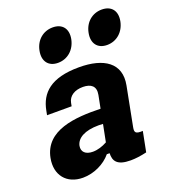

<svg xmlns="http://www.w3.org/2000/svg" viewBox="-146 -911 921 1031"><g transform="rotate(-20 314.5 -395.0)"><path d="M333 -553C170 -553 107 -488 89 -395L84 -369.5H224.5L228 -388C235 -425 269 -447 317 -446.5C361.5 -446 390 -426.5 380.5 -377.5L366 -304C219.5 -308 51.5 -295 23 -147.5C5 -54.5 58.5 12 151.5 12C214 12 277 -18 314 -63H330C328 -18.5 346.5 12 423.5 12C451.5 12 482 8 516 0L538.5 -114.5C497.5 -112.5 490.5 -121 496.5 -151.5L539.5 -373.5C563.5 -496.5 473.5 -553 333 -553ZM236.5 -613.5C291 -613.5 334.5 -651 346 -709C357 -766.5 327.5 -802.5 273 -802.5C219 -802.5 175.5 -766.5 164.5 -709C153 -651 182.5 -613.5 236.5 -613.5ZM517 -613.5C571.5 -613.5 615 -651 626.5 -709C637.5 -766.5 608 -802.5 553.5 -802.5C499.5 -802.5 456 -766.5 445 -709C433.5 -651 463 -613.5 517 -613.5ZM191.5 -155.5C200 -197 246 -224 325.5 -224L350.5 -223L331 -124.5C304.5 -110 276 -101 249 -101C207 -101 185.5 -122.5 191.5 -155.5Z"/></g></svg>

Font: Monaspace Neon ExtraBold
Style: Italic
Weight: 800
Italic angle: -11°
Designer: Riley Cran & the Lettermatic Team
Foundry: Lettermatic
Version: Version 1.200 (Monaspace Neon)